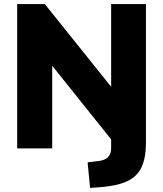

<svg xmlns="http://www.w3.org/2000/svg" viewBox="-20 -725 798 938"><path d="M420 193 408 68 461 62Q492 58 507.5 43Q523 28 523 -3V-44L235 -404V0H64V-705H199L523 -301V-705H693V-28Q693 46 671.5 92Q650 138 600 161Q550 184 464 190Z"/></svg>

Font: Nunito Sans Black
Style: Regular
Weight: 900
Designer: Vernon Adams
Foundry: Vernon Adams
Version: Version 3.006; ttfautohint (v1.8.3)